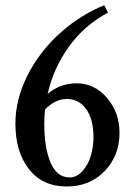

<svg xmlns="http://www.w3.org/2000/svg" viewBox="-20 -692 509 724"><path d="M231.4 11.2Q140.6 11.2 89.4 -54Q38.1 -119.1 38.1 -225.6Q38.1 -315.9 82.5 -405.3Q127 -494.6 203.1 -564.2Q279.3 -633.8 373 -672.4L387.2 -644.5Q297.4 -596.2 239.5 -515.6Q181.6 -435.1 159.7 -337.9Q206.5 -377.9 268.6 -377.9Q336.4 -377.9 383.5 -322.8Q430.7 -267.6 430.7 -191.4Q430.7 -105 374.8 -46.9Q318.8 11.2 231.4 11.2ZM147 -225.6Q147 -133.3 171.1 -78.1Q195.3 -22.9 242.2 -22.9Q269.5 -22.9 291 -46.9Q312.5 -70.8 322.5 -104.5Q332.5 -138.2 332.5 -173.3Q332.5 -242.7 304.9 -280.8Q277.3 -318.8 231.9 -318.8Q188.5 -318.8 149.9 -279.3Q147 -252.9 147 -225.6Z"/></svg>

Font: Elstob 10pt Medium
Style: Regular
Weight: 500
Designer: Peter S. Baker
Version: Version 1.015